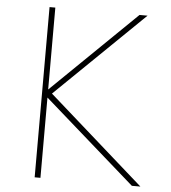

<svg xmlns="http://www.w3.org/2000/svg" viewBox="-56 -876 827 927"><g transform="rotate(5 357.0 -412.5)"><path d="M146.5 0H174.5V-389L617.5 0H659L194.5 -410L621.5 -825H582.5L174.5 -428V-825H146.5Z"/></g></svg>

Font: Spartan Thin
Style: Regular
Weight: 100
Designer: Matt Bailey, Mirko Velimirovic
Foundry: Matt Bailey
Version: Version 1.003; ttfautohint (v1.8.3)